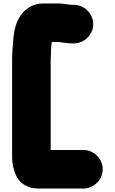

<svg xmlns="http://www.w3.org/2000/svg" viewBox="-20 -845 664 1110"><path d="M407 -817H399C373.2 -817 348.8 -825 321 -825H229C197.7 -825 169 -816.3 143 -799C93.8 -765.1 67.4 -710.7 59 -638C54.6 -591.9 50 -546.2 50 -496V65C50 100.9 58.6 136.9 70 162C87.5 210.2 135.4 245 200 245H463C522.7 245 574 193.4 574 133.5C574 73.6 522.7 22 463 22H273V-494C273 -507.9 275.7 -602 280 -602H320C342.8 -599.5 373.8 -594 399 -594H407C467.5 -594 519 -645.1 519 -705.5C519 -765.9 467.5 -817 407 -817Z"/></svg>

Font: Smoothie
Style: Blk
Weight: 900
Foundry: Cannot Into Space Fonts
Version: Version 0.8